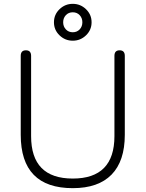

<svg xmlns="http://www.w3.org/2000/svg" viewBox="-20 -972 758 1000"><path d="M359 8Q88 8 88 -270V-681Q88 -710 115 -710Q142 -710 142 -681V-263Q142 -42 359 -42Q576 -42 576 -263V-681Q576 -710 603 -710Q630 -710 630 -681V-270Q630 -133 561 -62.5Q492 8 359 8ZM359 -760Q319 -760 290 -788Q261 -816 261 -856Q261 -896 290 -924Q319 -952 359 -952Q399 -952 428 -924Q457 -896 457 -856Q457 -816 428 -788Q399 -760 359 -760ZM359 -804Q381 -804 395 -819Q409 -834 409 -856Q409 -878 395 -893Q381 -908 359 -908Q337 -908 323 -893Q309 -878 309 -856Q309 -834 323 -819Q337 -804 359 -804Z"/></svg>

Font: Nunito VF Beta Light
Style: Regular
Weight: 300
Designer: Vernon Adams
Foundry: newtypography
Version: Version 3.001